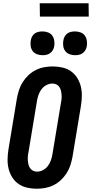

<svg xmlns="http://www.w3.org/2000/svg" viewBox="-20 -1151 565 1179"><path d="M206 8Q176 8 147 1.5Q118 -5 94.5 -21Q71 -37 55.5 -61.5Q40 -86 33 -114Q26 -142 26.5 -172.5Q27 -203 32 -234L84 -548Q89 -574 97 -599Q105 -624 120 -647.5Q135 -671 155.5 -690Q176 -709 200 -721Q224 -733 250.5 -738Q277 -743 303 -743Q333 -743 362.5 -736.5Q392 -730 415 -714Q438 -698 453.5 -673.5Q469 -649 476 -621Q483 -593 482.5 -562.5Q482 -532 477 -501L425 -187Q420 -161 412 -136Q404 -111 389 -87.5Q374 -64 353.5 -45Q333 -26 309 -14Q285 -2 258.5 3Q232 8 206 8ZM207 -97Q226 -97 244 -106.5Q262 -116 274 -132Q286 -148 292.5 -166.5Q299 -185 302 -204L354 -518Q357 -531 358 -544Q359 -557 358 -570Q357 -583 354 -595Q351 -607 344.5 -617Q338 -627 326.5 -632.5Q315 -638 302 -638Q283 -638 265 -628.5Q247 -619 235 -603Q223 -587 216.5 -568.5Q210 -550 207 -531L155 -217Q152 -204 151 -191Q150 -178 151 -165Q152 -152 155 -140Q158 -128 165 -118Q172 -108 183 -102.5Q194 -97 207 -97ZM441 -812Q424 -812 407.5 -818Q391 -824 381 -837Q371 -850 368.5 -867.5Q366 -885 369 -903Q371 -915 377 -926.5Q383 -938 393.5 -945.5Q404 -953 416.5 -955.5Q429 -958 441 -958Q458 -958 474.5 -952Q491 -946 500.5 -933Q510 -920 513 -902.5Q516 -885 513 -867Q511 -855 504.5 -843.5Q498 -832 487.5 -824.5Q477 -817 465 -814.5Q453 -812 441 -812ZM241 -812Q224 -812 207.5 -818Q191 -824 181 -837Q171 -850 168.5 -867.5Q166 -885 169 -903Q171 -915 177 -926.5Q183 -938 193.5 -945.5Q204 -953 216.5 -955.5Q229 -958 241 -958Q258 -958 274.5 -952Q291 -946 300.5 -933Q310 -920 313 -902.5Q316 -885 313 -867Q311 -855 304.5 -843.5Q298 -832 287.5 -824.5Q277 -817 265 -814.5Q253 -812 241 -812ZM225 -1049 224 -1131H524L525 -1049Z"/></svg>

Font: Iosevka Term Curly Extrabold
Style: Italic
Weight: 800
Italic angle: -9°
Designer: Belleve Invis
Foundry: Belleve Invis
Version: Version 32.3.0